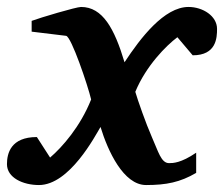

<svg xmlns="http://www.w3.org/2000/svg" viewBox="-38 -520 644 552"><path d="M586 -437C586 -474 545 -500 504 -500C434 -500 366 -411 320 -341C291 -438 257 -500 195 -500C181 -500 77 -469 53 -460V-429L152 -417C167 -415 215 -273 224 -234C193 -156 141 -97 106 -67L68 -126C-7 -126 -18 -79 -18 -48C-18 -9 28 12 74 12C162 12 236 -130 251 -155C272 -86 317 12 382 12C440 12 480 4 526 -23V-81C482 -51 459 -51 448 -51C425 -51 417 -85 399 -125C381 -166 358 -232 351 -256C382 -331 440 -389 472 -413L516 -361C584 -361 586 -411 586 -437Z"/></svg>

Font: Veleka
Style: Bold Italic
Weight: 700
Italic angle: -12°
Designer: Stefan Peev, Context Ltd, 2016; SIL International, 1997-2014.
Foundry: Stefan Peev, Context Ltd, 2016
Version: Version 5.000